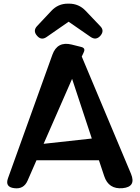

<svg xmlns="http://www.w3.org/2000/svg" viewBox="-20 -1025 767 1052"><path d="M522 -147H180L131 -35Q110 13 58 6Q6 0 24 -49L267 -725Q294 -800 372 -781L424 -768Q450 -762 439 -739L428 -715L698 -72Q727 -1 652 6Q575 13 551 -60ZM219 -237 483 -266 375 -593ZM356 -906 235 -822Q206 -802 183 -829Q159 -856 183 -882L261 -965Q298 -1005 352 -1005H358Q412 -1005 449 -966L529 -882Q554 -857 530 -829Q506 -802 476 -823Z"/></svg>

Font: MaokenZhuyuanTi
Style: Regular
Weight: 400
Designer: Fontworks Inc & LongZhuTi team: ZERO子、时光羊、荆南、频凡、刘鹏、Little White Dog、帆影Magmeta、奈白不弍、白日月球、ChaoTawei、雨三（排名不分先后）
Version: Version 1.000; 20230222